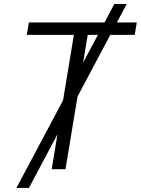

<svg xmlns="http://www.w3.org/2000/svg" viewBox="-20 -839 698 952"><path d="M61.5 92.8 546.9 -819.3H608.4L123.5 92.8ZM112.8 -666 123 -727.5H658.2L647.9 -666H415L304.7 0H236.3L346.2 -666Z"/></svg>

Font: Inter 18pt Light
Style: Italic
Weight: 300
Italic angle: -9.3988°
Designer: Rasmus Andersson
Foundry: rsms
Version: Version 4.001;git-66647c0bb